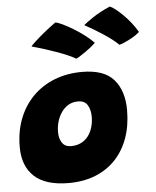

<svg xmlns="http://www.w3.org/2000/svg" viewBox="-57 -884 766 942"><g transform="rotate(-5 325.5 -413.5)"><path d="M243.5 8.5Q130.5 8.5 74.8 -42.8Q19 -94 19 -187.5Q19 -265 43.5 -327.8Q68 -390.5 112.8 -435.5Q157.5 -480.5 219.2 -504.8Q281 -529 355.5 -529Q464.5 -529 512 -473.2Q559.5 -417.5 559.5 -324Q559.5 -248 537.8 -186.8Q516 -125.5 474.8 -81.8Q433.5 -38 375.2 -14.8Q317 8.5 243.5 8.5ZM270.5 -171Q299 -171 320.2 -181.8Q341.5 -192.5 355.8 -211.5Q370 -230.5 377 -255Q384 -279.5 384 -307Q384 -339 370.2 -362.8Q356.5 -386.5 323 -386.5Q297 -386.5 276.5 -374.8Q256 -363 241.8 -342.8Q227.5 -322.5 220 -297.2Q212.5 -272 212.5 -245Q212.5 -213 226.8 -192Q241 -171 270.5 -171ZM246 -782Q257.5 -780.5 280.5 -769.8Q303.5 -759 331.2 -742.2Q359 -725.5 385.5 -705.5Q412 -685.5 430.5 -666Q421 -655.5 400.5 -640Q380 -624.5 360.5 -611.8Q341 -599 333.5 -596Q318 -605.5 291.8 -616.8Q265.5 -628 234.2 -639Q203 -650 172.8 -659.5Q142.5 -669 119.5 -675Q124 -681.5 142.8 -698.8Q161.5 -716 189 -738.5Q216.5 -761 246 -782ZM519 -836.5Q529.5 -833 546.2 -820Q563 -807 582.2 -788Q601.5 -769 619.5 -746.2Q637.5 -723.5 651 -700Q635 -685.5 614 -673.8Q593 -662 575.2 -654.5Q557.5 -647 550 -645.5Q537.5 -658.5 518.2 -673.2Q499 -688 476.2 -703Q453.5 -718 430.2 -731.8Q407 -745.5 386.5 -756.5Q395 -765 432 -790Q469 -815 519 -836.5Z"/></g></svg>

Font: Grandstander Thin Black
Style: Italic
Weight: 900
Italic angle: -15°
Version: Version 1.200